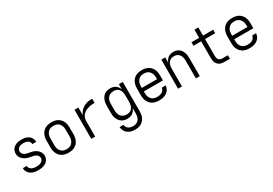

<svg xmlns="http://www.w3.org/2000/svg" viewBox="42 -1746 4316 3035"><g transform="rotate(-30 2200.0 -228.5)"><path d="M273 12Q249 12 226 9.5Q203 7 181 -0.5Q159 -8 139 -20.5Q119 -33 104 -51Q89 -69 81 -91Q73 -113 73 -137V-139H144V-138Q144 -116 157 -97.5Q170 -79 189 -69Q208 -59 229.5 -55.5Q251 -52 273 -52Q287 -52 301.5 -53.5Q316 -55 330 -58.5Q344 -62 357 -68.5Q370 -75 380 -85Q390 -95 396 -108.5Q402 -122 402 -136Q402 -155 392.5 -171.5Q383 -188 368 -199.5Q353 -211 335.5 -216.5Q318 -222 299.5 -225.5Q281 -229 262.5 -232Q244 -235 226.5 -240Q209 -245 192 -252.5Q175 -260 159.5 -270.5Q144 -281 131 -294Q118 -307 108.5 -323Q99 -339 94 -357.5Q89 -376 89 -394Q89 -416 96 -438Q103 -460 116.5 -478Q130 -496 149 -508.5Q168 -521 189 -528.5Q210 -536 232.5 -539Q255 -542 277 -542Q300 -542 322 -539.5Q344 -537 365 -529.5Q386 -522 405 -509.5Q424 -497 437.5 -479Q451 -461 458 -439.5Q465 -418 465 -396V-394H394V-395Q394 -415 383 -432.5Q372 -450 354.5 -460.5Q337 -471 317 -474.5Q297 -478 277 -478Q257 -478 237 -474.5Q217 -471 199.5 -460.5Q182 -450 171 -432Q160 -414 160 -394Q160 -376 169 -359Q178 -342 193 -331Q208 -320 226 -314Q244 -308 262 -304.5Q280 -301 298.5 -298Q317 -295 335 -290Q353 -285 370 -277.5Q387 -270 402.5 -260Q418 -250 431 -236.5Q444 -223 453.5 -207Q463 -191 468 -173Q473 -155 473 -136Q473 -113 465 -90.5Q457 -68 442 -50Q427 -32 407 -20Q387 -8 365 -0.5Q343 7 319.5 9.5Q296 12 273 12Z M825 12Q796 12 767.5 6.5Q739 1 714 -12Q689 -25 669 -46.5Q649 -68 637 -94Q625 -120 620 -148Q615 -176 615 -205V-325Q615 -354 620 -382Q625 -410 637 -436Q649 -462 669 -483.5Q689 -505 714 -518Q739 -531 767.5 -536.5Q796 -542 825 -542Q854 -542 882.5 -537Q911 -532 936 -518.5Q961 -505 981 -483.5Q1001 -462 1013 -436Q1025 -410 1030 -382Q1035 -354 1035 -325V-205Q1035 -176 1030 -148Q1025 -120 1013 -94Q1001 -68 981 -46.5Q961 -25 936 -12Q911 1 882.5 6.5Q854 12 825 12ZM825 -52Q845 -52 864 -56Q883 -60 900 -70Q917 -80 929.5 -95.5Q942 -111 950 -129Q958 -147 961 -166Q964 -185 964 -205V-325Q964 -345 961 -364Q958 -383 950 -401Q942 -419 929.5 -434.5Q917 -450 900 -460Q883 -470 864 -474Q845 -478 825 -478Q805 -478 786 -474Q767 -470 750 -460Q733 -450 720.5 -434.5Q708 -419 700 -401Q692 -383 689 -364Q686 -345 686 -325V-205Q686 -185 689 -166Q692 -147 700 -129Q708 -111 720.5 -95.5Q733 -80 750 -70Q767 -60 786 -56Q805 -52 825 -52Z M1242 0V-530H1313V-390Q1323 -415 1338 -437.5Q1353 -460 1373 -478Q1393 -496 1417 -508.5Q1441 -521 1466.5 -529Q1492 -537 1518.5 -539.5Q1545 -542 1572 -542V-466Q1550 -466 1527.5 -464.5Q1505 -463 1483 -458.5Q1461 -454 1439.5 -447Q1418 -440 1398.5 -428.5Q1379 -417 1362.5 -401.5Q1346 -386 1334.5 -367Q1323 -348 1318 -325.5Q1313 -303 1313 -281V0Z M1921 222Q1897 222 1873.5 219Q1850 216 1828 207.5Q1806 199 1786.5 184.5Q1767 170 1753.5 151Q1740 132 1732 109.5Q1724 87 1723 63H1794Q1795 85 1806.5 105Q1818 125 1836.5 137Q1855 149 1877 153.5Q1899 158 1921 158Q1940 158 1958.5 153.5Q1977 149 1993 138.5Q2009 128 2021 113Q2033 98 2040 80Q2047 62 2049.5 43Q2052 24 2052 5V-94Q2043 -70 2028 -49.5Q2013 -29 1992.5 -14.5Q1972 0 1947 6Q1922 12 1897 12Q1870 12 1843.5 5.5Q1817 -1 1795 -16Q1773 -31 1757 -53Q1741 -75 1731.5 -100Q1722 -125 1718.5 -151.5Q1715 -178 1715 -205V-325Q1715 -352 1718.5 -378.5Q1722 -405 1731.5 -430Q1741 -455 1757 -477Q1773 -499 1795 -514Q1817 -529 1843.5 -535.5Q1870 -542 1897 -542Q1922 -542 1947 -536Q1972 -530 1992.5 -515.5Q2013 -501 2028 -480.5Q2043 -460 2052 -436V-530H2123V5Q2123 33 2118.5 61Q2114 89 2102.5 114.5Q2091 140 2072 161.5Q2053 183 2028.5 197Q2004 211 1976.5 216.5Q1949 222 1921 222ZM1924 -52Q1943 -52 1961.5 -56.5Q1980 -61 1995.5 -71.5Q2011 -82 2022.5 -97.5Q2034 -113 2040.5 -130.5Q2047 -148 2049.5 -167Q2052 -186 2052 -205V-325Q2052 -344 2049.5 -363Q2047 -382 2040.5 -399.5Q2034 -417 2022.5 -432.5Q2011 -448 1995.5 -458.5Q1980 -469 1961.5 -473.5Q1943 -478 1924 -478Q1904 -478 1885 -473.5Q1866 -469 1849 -459Q1832 -449 1819.5 -434Q1807 -419 1799.5 -401Q1792 -383 1789 -363.5Q1786 -344 1786 -325V-205Q1786 -186 1789 -166.5Q1792 -147 1799.5 -129Q1807 -111 1819.5 -96Q1832 -81 1849 -71Q1866 -61 1885 -56.5Q1904 -52 1924 -52Z M2477 12Q2448 12 2419.5 7Q2391 2 2365.5 -11.5Q2340 -25 2320 -46Q2300 -67 2287.5 -93Q2275 -119 2270 -147.5Q2265 -176 2265 -205V-325Q2265 -354 2270 -382Q2275 -410 2287 -436Q2299 -462 2319 -483.5Q2339 -505 2364 -518Q2389 -531 2417.5 -536.5Q2446 -542 2475 -542Q2504 -542 2532.5 -536.5Q2561 -531 2586 -518Q2611 -505 2631 -483.5Q2651 -462 2663 -436Q2675 -410 2680 -382Q2685 -354 2685 -325V-233H2336V-205Q2336 -185 2339 -165.5Q2342 -146 2350 -128Q2358 -110 2371 -95Q2384 -80 2401 -70Q2418 -60 2437.5 -56Q2457 -52 2477 -52Q2499 -52 2521.5 -56Q2544 -60 2564 -71Q2584 -82 2597 -101.5Q2610 -121 2612 -143H2683Q2681 -119 2672.5 -96.5Q2664 -74 2649 -55Q2634 -36 2614 -23Q2594 -10 2571.5 -2Q2549 6 2525 9Q2501 12 2477 12ZM2336 -297H2614V-325Q2614 -345 2611 -364Q2608 -383 2600 -401Q2592 -419 2579.5 -434.5Q2567 -450 2550 -460Q2533 -470 2514 -474Q2495 -478 2475 -478Q2455 -478 2436 -474Q2417 -470 2400 -460Q2383 -450 2370.5 -434.5Q2358 -419 2350 -401Q2342 -383 2339 -364Q2336 -345 2336 -325Z M2827 0V-530H2898V-436Q2907 -459 2922 -480Q2937 -501 2957.5 -515.5Q2978 -530 3002.5 -536Q3027 -542 3052 -542Q3078 -542 3103.5 -535Q3129 -528 3150 -512.5Q3171 -497 3185.5 -475Q3200 -453 3208.5 -428Q3217 -403 3220 -377Q3223 -351 3223 -325V0H3152V-325Q3152 -344 3149.5 -362.5Q3147 -381 3140.5 -398.5Q3134 -416 3123 -431.5Q3112 -447 3096.5 -458Q3081 -469 3062.5 -473.5Q3044 -478 3025 -478Q3006 -478 2987.5 -473.5Q2969 -469 2953.5 -458Q2938 -447 2927 -431.5Q2916 -416 2909.5 -398.5Q2903 -381 2900.5 -362.5Q2898 -344 2898 -325V0Z M3773 0H3671Q3651 0 3630 -3.5Q3609 -7 3590.5 -16Q3572 -25 3557 -40Q3542 -55 3533 -74Q3524 -93 3520.5 -113.5Q3517 -134 3517 -155V-466H3377V-530H3517V-679H3588V-530H3773V-466H3588V-155Q3588 -137 3592.5 -119.5Q3597 -102 3608.5 -89Q3620 -76 3637 -70Q3654 -64 3671 -64H3773Z M4127 12Q4098 12 4069.5 7Q4041 2 4015.5 -11.5Q3990 -25 3970 -46Q3950 -67 3937.5 -93Q3925 -119 3920 -147.5Q3915 -176 3915 -205V-325Q3915 -354 3920 -382Q3925 -410 3937 -436Q3949 -462 3969 -483.5Q3989 -505 4014 -518Q4039 -531 4067.5 -536.5Q4096 -542 4125 -542Q4154 -542 4182.5 -536.5Q4211 -531 4236 -518Q4261 -505 4281 -483.5Q4301 -462 4313 -436Q4325 -410 4330 -382Q4335 -354 4335 -325V-233H3986V-205Q3986 -185 3989 -165.5Q3992 -146 4000 -128Q4008 -110 4021 -95Q4034 -80 4051 -70Q4068 -60 4087.5 -56Q4107 -52 4127 -52Q4149 -52 4171.5 -56Q4194 -60 4214 -71Q4234 -82 4247 -101.5Q4260 -121 4262 -143H4333Q4331 -119 4322.5 -96.5Q4314 -74 4299 -55Q4284 -36 4264 -23Q4244 -10 4221.5 -2Q4199 6 4175 9Q4151 12 4127 12ZM3986 -297H4264V-325Q4264 -345 4261 -364Q4258 -383 4250 -401Q4242 -419 4229.5 -434.5Q4217 -450 4200 -460Q4183 -470 4164 -474Q4145 -478 4125 -478Q4105 -478 4086 -474Q4067 -470 4050 -460Q4033 -450 4020.5 -434.5Q4008 -419 4000 -401Q3992 -383 3989 -364Q3986 -345 3986 -325Z"/></g></svg>

Font: Lode
Style: Regular
Weight: 400
Monospace: yes
Designer: Belleve Invis
Foundry: Belleve Invis
Version: Version 29.2.0; ttfautohint (v1.8.3)